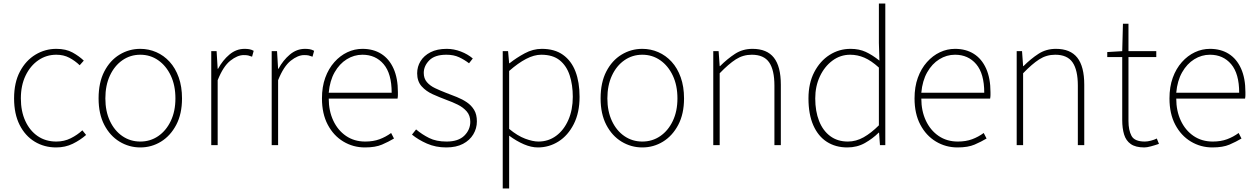

<svg xmlns="http://www.w3.org/2000/svg" viewBox="-20 -814 7048 1077"><path d="M295 13Q228 13 174.5 -19.5Q121 -52 90 -113.5Q59 -175 59 -262Q59 -351 92 -413Q125 -475 179 -507.5Q233 -540 296 -540Q350 -540 387 -519.5Q424 -499 450 -474L427 -448Q401 -473 369 -490Q337 -507 296 -507Q240 -507 195 -476Q150 -445 123.5 -390Q97 -335 97 -262Q97 -190 122 -135.5Q147 -81 191.5 -50.5Q236 -20 296 -20Q340 -20 377 -38.5Q414 -57 442 -83L463 -57Q430 -28 388 -7.5Q346 13 295 13Z M767 13Q704 13 650.5 -19.5Q597 -52 565 -113.5Q533 -175 533 -262Q533 -351 565 -413Q597 -475 650.5 -507.5Q704 -540 767 -540Q814 -540 856.5 -521.5Q899 -503 931.5 -467.5Q964 -432 982.5 -380Q1001 -328 1001 -262Q1001 -175 968.5 -113.5Q936 -52 883 -19.5Q830 13 767 13ZM767 -20Q823 -20 867.5 -50.5Q912 -81 938 -135.5Q964 -190 964 -262Q964 -335 938 -390Q912 -445 867.5 -476Q823 -507 767 -507Q711 -507 666.5 -476Q622 -445 596.5 -390Q571 -335 571 -262Q571 -190 596.5 -135.5Q622 -81 666.5 -50.5Q711 -20 767 -20Z M1165 0V-527H1195L1201 -428H1203Q1229 -476 1267 -508Q1305 -540 1352 -540Q1366 -540 1378 -538Q1390 -536 1403 -529L1394 -496Q1381 -501 1372 -503Q1363 -505 1347 -505Q1312 -505 1272 -473.5Q1232 -442 1201 -364V0Z M1504 0V-527H1534L1540 -428H1542Q1568 -476 1606 -508Q1644 -540 1691 -540Q1705 -540 1717 -538Q1729 -536 1742 -529L1733 -496Q1720 -501 1711 -503Q1702 -505 1686 -505Q1651 -505 1611 -473.5Q1571 -442 1540 -364V0Z M2027 13Q1961 13 1906 -20Q1851 -53 1818.5 -114.5Q1786 -176 1786 -262Q1786 -327 1804.5 -378Q1823 -429 1855.5 -465.5Q1888 -502 1928.5 -521Q1969 -540 2013 -540Q2074 -540 2118.5 -512Q2163 -484 2187.5 -429.5Q2212 -375 2212 -297Q2212 -289 2212 -280.5Q2212 -272 2210 -261H1824Q1824 -192 1849.5 -137.5Q1875 -83 1921 -51.5Q1967 -20 2029 -20Q2074 -20 2109 -33Q2144 -46 2174 -68L2190 -37Q2160 -19 2123 -3Q2086 13 2027 13ZM1824 -294H2177Q2177 -401 2132 -454Q2087 -507 2013 -507Q1966 -507 1925 -481.5Q1884 -456 1857 -408.5Q1830 -361 1824 -294Z M2483 13Q2424 13 2375 -8.5Q2326 -30 2291 -59L2314 -88Q2347 -60 2387 -40Q2427 -20 2485 -20Q2551 -20 2584.5 -53Q2618 -86 2618 -131Q2618 -166 2598 -189Q2578 -212 2547.5 -227Q2517 -242 2486 -253Q2446 -268 2408 -285Q2370 -302 2345 -330Q2320 -358 2320 -403Q2320 -440 2339 -471Q2358 -502 2395 -521Q2432 -540 2486 -540Q2526 -540 2565 -525Q2604 -510 2632 -486L2611 -459Q2585 -479 2555 -493Q2525 -507 2484 -507Q2419 -507 2388 -475.5Q2357 -444 2357 -405Q2357 -374 2374.5 -353.5Q2392 -333 2420.5 -319.5Q2449 -306 2480 -294Q2512 -282 2543 -269.5Q2574 -257 2599 -240Q2624 -223 2639.5 -197.5Q2655 -172 2655 -133Q2655 -94 2635 -60.5Q2615 -27 2577 -7Q2539 13 2483 13Z M2800 243V-527H2830L2836 -459H2838Q2877 -490 2923.5 -515Q2970 -540 3019 -540Q3091 -540 3138 -506.5Q3185 -473 3208 -413Q3231 -353 3231 -271Q3231 -182 3198.5 -118Q3166 -54 3113 -20.5Q3060 13 2997 13Q2960 13 2919 -4.5Q2878 -22 2836 -53V46V243ZM3000 -20Q3056 -20 3099.5 -52Q3143 -84 3168 -141Q3193 -198 3193 -271Q3193 -338 3175.5 -391.5Q3158 -445 3119.5 -476Q3081 -507 3016 -507Q2976 -507 2931 -483.5Q2886 -460 2836 -416V-91Q2883 -52 2926 -36Q2969 -20 3000 -20Z M3583 13Q3520 13 3466.5 -19.5Q3413 -52 3381 -113.5Q3349 -175 3349 -262Q3349 -351 3381 -413Q3413 -475 3466.5 -507.5Q3520 -540 3583 -540Q3630 -540 3672.5 -521.5Q3715 -503 3747.5 -467.5Q3780 -432 3798.5 -380Q3817 -328 3817 -262Q3817 -175 3784.5 -113.5Q3752 -52 3699 -19.5Q3646 13 3583 13ZM3583 -20Q3639 -20 3683.5 -50.5Q3728 -81 3754 -135.5Q3780 -190 3780 -262Q3780 -335 3754 -390Q3728 -445 3683.5 -476Q3639 -507 3583 -507Q3527 -507 3482.5 -476Q3438 -445 3412.5 -390Q3387 -335 3387 -262Q3387 -190 3412.5 -135.5Q3438 -81 3482.5 -50.5Q3527 -20 3583 -20Z M3981 0V-527H4011L4017 -443H4019Q4060 -484 4103 -512Q4146 -540 4201 -540Q4282 -540 4321 -490.5Q4360 -441 4360 -339V0H4324V-334Q4324 -421 4294.5 -464Q4265 -507 4197 -507Q4148 -507 4107.5 -481Q4067 -455 4017 -403V0Z M4733 13Q4667 13 4618 -18.5Q4569 -50 4542 -111.5Q4515 -173 4515 -262Q4515 -347 4547.5 -409.5Q4580 -472 4633.5 -506Q4687 -540 4751 -540Q4799 -540 4836 -523Q4873 -506 4913 -474L4910 -573V-794H4946V0H4916L4911 -70H4909Q4876 -37 4832 -12Q4788 13 4733 13ZM4736 -20Q4782 -20 4824.5 -44Q4867 -68 4910 -111V-435Q4867 -474 4828.5 -490.5Q4790 -507 4749 -507Q4694 -507 4649.5 -474Q4605 -441 4579 -385.5Q4553 -330 4553 -262Q4553 -190 4574.5 -135.5Q4596 -81 4637 -50.5Q4678 -20 4736 -20Z M5351 13Q5285 13 5230 -20Q5175 -53 5142.5 -114.5Q5110 -176 5110 -262Q5110 -327 5128.5 -378Q5147 -429 5179.5 -465.5Q5212 -502 5252.5 -521Q5293 -540 5337 -540Q5398 -540 5442.5 -512Q5487 -484 5511.5 -429.5Q5536 -375 5536 -297Q5536 -289 5536 -280.5Q5536 -272 5534 -261H5148Q5148 -192 5173.5 -137.5Q5199 -83 5245 -51.5Q5291 -20 5353 -20Q5398 -20 5433 -33Q5468 -46 5498 -68L5514 -37Q5484 -19 5447 -3Q5410 13 5351 13ZM5148 -294H5501Q5501 -401 5456 -454Q5411 -507 5337 -507Q5290 -507 5249 -481.5Q5208 -456 5181 -408.5Q5154 -361 5148 -294Z M5683 0V-527H5713L5719 -443H5721Q5762 -484 5805 -512Q5848 -540 5903 -540Q5984 -540 6023 -490.5Q6062 -441 6062 -339V0H6026V-334Q6026 -421 5996.5 -464Q5967 -507 5899 -507Q5850 -507 5809.5 -481Q5769 -455 5719 -403V0Z M6399 13Q6350 13 6323 -6Q6296 -25 6285.5 -59.5Q6275 -94 6275 -140V-494H6191V-522L6275 -527L6279 -681H6310V-527H6466V-494H6310V-135Q6310 -84 6327 -52Q6344 -20 6402 -20Q6417 -20 6436 -25Q6455 -30 6469 -37L6481 -7Q6458 1 6435.5 7Q6413 13 6399 13Z M6781 13Q6715 13 6660 -20Q6605 -53 6572.5 -114.5Q6540 -176 6540 -262Q6540 -327 6558.5 -378Q6577 -429 6609.5 -465.5Q6642 -502 6682.5 -521Q6723 -540 6767 -540Q6828 -540 6872.5 -512Q6917 -484 6941.5 -429.5Q6966 -375 6966 -297Q6966 -289 6966 -280.5Q6966 -272 6964 -261H6578Q6578 -192 6603.5 -137.5Q6629 -83 6675 -51.5Q6721 -20 6783 -20Q6828 -20 6863 -33Q6898 -46 6928 -68L6944 -37Q6914 -19 6877 -3Q6840 13 6781 13ZM6578 -294H6931Q6931 -401 6886 -454Q6841 -507 6767 -507Q6720 -507 6679 -481.5Q6638 -456 6611 -408.5Q6584 -361 6578 -294Z"/></svg>

Font: Noto Sans TC
Style: Regular
Weight: 100
Designer: Ryoko NISHIZUKA 西塚涼子 (kana, bopomofo & ideographs); Paul D. Hunt (Latin, Greek & Cyrillic); Sandoll Communications 산돌커뮤니
Foundry: Adobe
Version: Version 2.004;hotconv 1.0.118;makeotfexe 2.5.65603